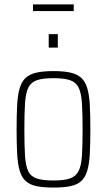

<svg xmlns="http://www.w3.org/2000/svg" viewBox="-20 -839 483 867"><path d="M222 8Q175 8 144.5 1.5Q114 -5 96 -21.5Q78 -38 69 -68Q60 -98 57.5 -143.5Q55 -189 55 -254Q55 -319 57.5 -365Q60 -411 69 -441Q78 -471 96 -487.5Q114 -504 144.5 -511Q175 -518 222 -518Q268 -518 298.5 -511Q329 -504 347 -487.5Q365 -471 374 -441Q383 -411 385.5 -365Q388 -319 388 -254Q388 -189 385.5 -143.5Q383 -98 374 -68Q365 -38 347 -21.5Q329 -5 298.5 1.5Q268 8 222 8ZM221 -24Q269 -24 295.5 -33Q322 -42 334.5 -66Q347 -90 350 -135.5Q353 -181 353 -254Q353 -327 350 -373Q347 -419 335 -443.5Q323 -468 296 -477Q269 -486 221 -486Q174 -486 147 -477Q120 -468 108 -443.5Q96 -419 93 -373Q90 -327 90 -254Q90 -181 93 -135.5Q96 -90 107.5 -66Q119 -42 146 -33Q173 -24 221 -24ZM200 -624V-685H241V-624ZM129 -789V-819H313V-789Z"/></svg>

Font: Saira Condensed Thin
Style: Regular
Weight: 250
Width: 3
Designer: Hector Gatti with collaboration of the Omnibus-Type team
Foundry: Omnibus-Type
Version: Version 1.101